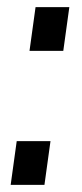

<svg xmlns="http://www.w3.org/2000/svg" viewBox="-20 -520 231 540"><path d="M122 -123 105 0H10L27 -123ZM175 -500 158 -377H63L80 -500Z"/></svg>

Font: Pathway Extreme 28pt Medium
Style: Italic
Weight: 500
Italic angle: -8°
Designer: Eduardo Rodriguez Tunni
Foundry: Eduardo Rodriguez Tunni
Version: Version 1.001;gftools[0.9.26]